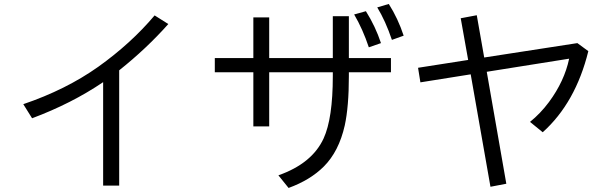

<svg xmlns="http://www.w3.org/2000/svg" viewBox="-20 -887 3036 958"><path d="M494.6 39.1V-477.1Q337.4 -370.6 140.1 -296.9L96.2 -367.2Q309.1 -439.5 470.2 -553.7Q634.3 -670.9 751.5 -810.1L819.8 -767.1Q711.4 -645 574.7 -536.1V39.1Z M1640.6 -806.2H1720.7V-597.2H1930.7V-526.4H1720.7V-507.3Q1720.7 -355.5 1700.2 -261.2Q1670.9 -131.3 1595.7 -56.2Q1528.3 11.2 1419.9 50.8L1369.1 -12.2Q1537.1 -71.3 1594.7 -196.3Q1640.6 -296.4 1640.6 -507.3V-526.4H1323.2V-256.3H1244.1V-526.4H1051.8V-597.2H1244.1V-800.3H1323.2V-597.2H1640.6ZM1820.3 -650.9Q1790 -741.7 1747.1 -814.9L1805.7 -831.1Q1853.5 -754.9 1880.9 -671.9ZM1935.5 -688Q1903.3 -783.2 1862.3 -850.1L1919.9 -867.2Q1965.8 -794.9 1994.1 -709Z M2358.9 -811 2396 -600.1 2860.8 -671.9 2915.5 -631.8Q2852.1 -374.5 2688 -227.1L2624.5 -278.8Q2676.3 -320.3 2719.2 -377.9Q2796.4 -482.4 2819.8 -594.2L2408.7 -528.8L2506.3 29.8L2427.2 44.9L2328.6 -516.1L2077.6 -476.1L2065.9 -548.8L2315.9 -587.9L2278.8 -795.9Z"/></svg>

Font: UDEV Gothic 35
Style: Regular
Weight: 400
Version: v2.1.0; ttfautohint (v1.8.4.7-5d5b-dirty) -l 6 -r 45 -G 200 